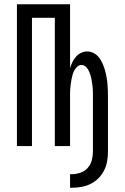

<svg xmlns="http://www.w3.org/2000/svg" viewBox="-20 -690 590 907"><path d="M318 197H311V133H318Q339 133 359.5 126Q380 119 394 103.5Q408 88 413.5 67.5Q419 47 419 26V-230Q419 -241 419 -252Q419 -263 418 -273.5Q417 -284 415.5 -295Q414 -306 412 -316.5Q410 -327 406.5 -337.5Q403 -348 398 -358Q393 -368 384.5 -375.5Q376 -383 365 -383Q354 -383 345.5 -375.5Q337 -368 331.5 -358Q326 -348 323 -337.5Q320 -327 318 -316.5Q316 -306 314.5 -295Q313 -284 312 -273.5Q311 -263 311 -252Q311 -241 311 -230V0H239V-606H131V0H60V-670H311V-368Q315 -383 322 -396.5Q329 -410 338.5 -421.5Q348 -433 362.5 -440Q377 -447 392 -447Q408 -447 423 -439Q438 -431 448 -418Q458 -405 464.5 -390Q471 -375 475.5 -359.5Q480 -344 483 -327.5Q486 -311 487.5 -295Q489 -279 489.5 -262.5Q490 -246 490 -230V26Q490 49 486 72Q482 95 471.5 115.5Q461 136 444.5 152.5Q428 169 407.5 179Q387 189 364 193Q341 197 318 197Z"/></svg>

Font: Lode Term
Style: Regular
Weight: 400
Monospace: yes
Designer: Belleve Invis
Foundry: Belleve Invis
Version: Version 29.2.0